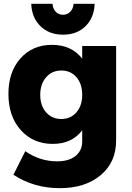

<svg xmlns="http://www.w3.org/2000/svg" viewBox="-20 -781 688 1002"><path d="M143 -761H254Q256 -735 271 -719.5Q286 -704 309 -704Q331 -704 346.5 -719.5Q362 -735 364 -761H474Q471 -688 426 -644Q381 -600 309 -600Q237 -600 191.5 -644Q146 -688 143 -761ZM409 -541H586V-48Q586 66 505 133.5Q424 201 292 201Q157 201 50 131L112 8Q188 61 279 61Q339 61 374 33Q409 5 409 -43V-101Q355 -30 255 -30Q153 -30 88.5 -102Q24 -174 24 -291Q24 -406 87 -476.5Q150 -547 251 -547Q353 -547 409 -475ZM409 -286Q409 -343 379 -378Q349 -413 300 -413Q251 -413 220.5 -377.5Q190 -342 190 -286Q190 -230 220.5 -195Q251 -160 300 -160Q349 -160 379 -195Q409 -230 409 -286Z"/></svg>

Font: Montserrat arm
Style: Bold
Weight: 700
Designer: Julieta Ulanovsky
Foundry: Julieta Ulanovsky
Version: Version 6.000;PS 006.000;hotconv 1.0.88;makeotf.lib2.5.64775